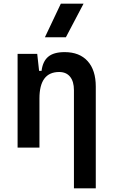

<svg xmlns="http://www.w3.org/2000/svg" viewBox="-20 -815 626 1060"><path d="M388.2 224.6V-317.4Q388.2 -365.2 366.9 -391.4Q345.7 -417.5 306.6 -417.5Q197.8 -417.5 197.8 -271.5V0H77.1V-517.6H185.5L195.8 -423.8H209.5Q215.8 -476.1 246.1 -501.7Q276.4 -527.3 336.9 -527.3Q418.9 -527.3 463.9 -477.5Q508.8 -427.7 508.8 -336.9V224.6ZM228 -609.4 315.9 -794.9H441.4L343.8 -609.4Z"/></svg>

Font: CaskaydiaCove NF SemiBold
Style: Regular
Weight: 600
Designer: Aaron Bell
Foundry: Saja Typeworks
Version: Version 2111.001; VTT 6.35;Nerd Fonts 3.2.1